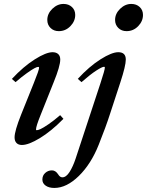

<svg xmlns="http://www.w3.org/2000/svg" viewBox="-20 -722 743 971"><path d="M277.3 -564.5Q252 -564.5 235.6 -580.6Q219.2 -596.7 219.2 -621.1Q219.2 -652.8 244.6 -677.5Q270 -702.1 301.3 -702.1Q327.1 -702.1 343.8 -686.5Q360.4 -670.9 360.4 -646.5Q360.4 -614.7 335.9 -589.6Q311.5 -564.5 277.3 -564.5ZM620.1 -564.5Q594.7 -564.5 578.4 -580.6Q562 -596.7 562 -621.1Q562 -652.8 587.4 -677.5Q612.8 -702.1 644 -702.1Q669.9 -702.1 686.5 -686.5Q703.1 -670.9 703.1 -646.5Q703.1 -614.7 678.7 -589.6Q654.3 -564.5 620.1 -564.5ZM90.8 11.2Q73.2 11.2 63.5 1.2Q53.7 -8.8 53.7 -27.3Q53.7 -59.6 86.9 -142.6L150.9 -301.8Q177.7 -367.7 177.7 -379.9Q177.7 -383.8 172.9 -383.8Q167.5 -383.8 154.3 -377Q141.1 -370.1 115.5 -351.8Q89.8 -333.5 58.6 -306.6L40 -322.8Q98.6 -385.7 156 -421.9Q213.4 -458 245.6 -458Q264.2 -458 274.4 -448.5Q284.7 -439 284.7 -420.9Q284.7 -387.7 251.5 -306.2L186 -142.1Q162.1 -83 162.1 -67.4Q162.1 -63.5 165.5 -63.5Q171.9 -63.5 185.1 -69.3Q198.2 -75.2 225.1 -93.5Q252 -111.8 284.2 -139.6L300.8 -121.1Q238.8 -58.1 181.6 -23.4Q124.5 11.2 90.8 11.2ZM254.9 228.5Q227.5 228.5 210.9 216.8Q194.3 205.1 194.3 186Q194.3 165.5 208.7 152.6Q223.1 139.6 242.7 139.6Q261.2 139.6 274.4 160.2Q283.2 174.8 295.4 174.8Q314.5 174.8 331.8 147.7Q349.1 120.6 362.8 79.1L488.3 -301.8Q510.3 -368.7 510.3 -380.4Q510.3 -384.3 506.3 -384.3Q496.6 -384.3 467 -365.2Q437.5 -346.2 392.1 -306.6L373.5 -323.2Q431.6 -386.2 488.5 -422.1Q545.4 -458 578.1 -458Q616.2 -458 616.2 -420.9Q616.2 -389.6 588.9 -306.2L536.1 -145Q515.1 -79.6 479.5 9.3Q440.9 106.9 378.9 167.7Q316.9 228.5 254.9 228.5Z"/></svg>

Font: Elstob 8pt SemiBold
Style: Italic
Weight: 600
Italic angle: -20°
Designer: Peter S. Baker
Version: Version 1.015